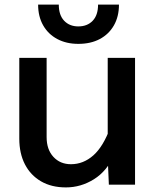

<svg xmlns="http://www.w3.org/2000/svg" viewBox="-20 -804 690 836"><path d="M183 -552V-207Q183 -153 212.5 -121Q242 -89 289 -89Q343 -89 386.5 -127.5Q430 -166 461 -251L479 -132Q446 -59 389 -23.5Q332 12 267 12Q204 12 158.5 -14.5Q113 -41 88.5 -88.5Q64 -136 64 -200V-552ZM568 -552V0H454L449 -116V-552ZM321 -613Q269 -613 229.5 -634Q190 -655 168 -693.5Q146 -732 146 -784H236Q236 -738 259.5 -713.5Q283 -689 321 -689Q360 -689 383.5 -713.5Q407 -738 407 -784H498Q498 -732 476 -693.5Q454 -655 414.5 -634Q375 -613 321 -613Z"/></svg>

Font: Azeret Mono Thin Medium
Style: Regular
Weight: 500
Version: Version 1.002